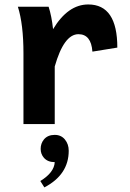

<svg xmlns="http://www.w3.org/2000/svg" viewBox="-20 -542 569 839"><path d="M219.2 0H82.5V-309.1Q82.5 -435.5 58.1 -512.7H192.4Q205.6 -472.2 211.9 -414.6Q276.9 -522.5 365.7 -522.5Q492.7 -522.5 492.7 -334L383.8 -316.4Q378.4 -392.6 322.8 -392.6Q259.3 -392.6 219.2 -251.5ZM173.8 276.9 156.2 249Q216.8 211.9 219.2 166.5Q188.5 166.5 171.9 147.5Q157.7 131.3 157.7 108.4Q157.7 85 171.9 67.4Q188.5 47.4 219.2 47.4Q247.1 47.4 263.7 67.6Q280.3 87.9 280.3 116.7Q280.3 221.2 173.8 276.9Z"/></svg>

Font: Cadman
Style: Bold
Weight: 700
Designer: Paul James MIller
Foundry: High-Logic / Made with FontCreator
Version: Version 2.114;March 28, 2021;FontCreator 13.0.0.2683 64-bit